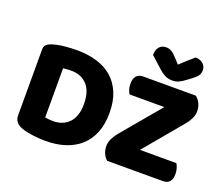

<svg xmlns="http://www.w3.org/2000/svg" viewBox="-137 -1054 1485 1277"><g transform="rotate(20 606.0 -415.5)"><path d="M451 -301Q451 -391 409 -436.5Q367 -482 297 -482Q283 -482 268.5 -481Q254 -480 239 -478V-130Q250 -128 266 -126.5Q282 -125 296 -125Q365 -125 408 -169Q451 -213 451 -301ZM631 -304Q631 -224 607 -164Q583 -104 538.5 -64Q494 -24 432 -4Q370 16 295 16Q278 16 256 15Q234 14 210.5 11Q187 8 163.5 3.5Q140 -1 120 -9Q65 -30 65 -82V-549Q65 -570 76.5 -581.5Q88 -593 108 -600Q151 -614 199 -618.5Q247 -623 285 -623Q363 -623 426.5 -604Q490 -585 535.5 -545.5Q581 -506 606 -446Q631 -386 631 -304ZM725 0Q708 -14 697 -38Q686 -62 686 -93Q686 -118 699 -144Q712 -170 730 -192L960 -466H714Q706 -478 700.5 -495.5Q695 -513 695 -535Q695 -573 712 -591Q729 -609 758 -609H1131Q1175 -573 1175 -513Q1175 -488 1163.5 -463.5Q1152 -439 1134 -417L905 -143H1163Q1170 -131 1176 -113Q1182 -95 1182 -73Q1182 -35 1165.5 -17.5Q1149 0 1120 0ZM948 -762Q973 -785 997 -807Q1021 -829 1043 -847Q1075 -847 1096 -829Q1117 -811 1117 -783Q1117 -762 1107 -746.5Q1097 -731 1069 -710L1041 -689Q1012 -667 992 -658.5Q972 -650 948 -650Q918 -650 896 -661.5Q874 -673 854 -691L771 -766Q771 -803 788.5 -823.5Q806 -844 838 -844Q858 -844 875.5 -833.5Q893 -823 921 -792Z"/></g></svg>

Font: Baloo Bhaina 2 ExtraBold
Style: Regular
Weight: 800
Designer: Yesha Goshar, Manish Minz, Shuchita Grover and Ek Type
Foundry: Ek Type
Version: Version 1.640;hotconv 1.0.111;makeotfexe 2.5.65597; ttfautoh